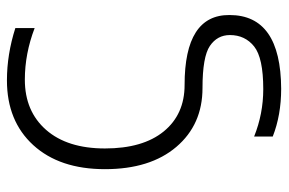

<svg xmlns="http://www.w3.org/2000/svg" viewBox="-154 -418 803 534"><g transform="rotate(-90 247.0 -151.5)"><path d="M290 -533.2Q362.3 -533.2 435.5 -509.8V-456.1Q364.3 -483.4 292 -483.4Q204.1 -483.4 152.3 -424.3Q100.6 -365.2 100.6 -260.7Q100.6 -155.3 147.9 -97.2Q195.3 -39.1 277.3 -39.1Q472.7 -39.1 471.7 85.9Q471.7 228.5 266.6 229.5Q193.4 229.5 133.8 206.1V154.3Q197.3 179.7 265.6 179.7Q352.5 179.7 384.3 154.3Q416 128.9 416 86.9Q416 51.8 385.7 31.2Q355.5 10.7 268.6 10.7Q167 10.7 105 -62Q43 -134.8 43 -260.7Q43 -386.7 109.9 -460Q176.8 -533.2 290 -533.2Z"/></g></svg>

Font: Gen Shin Gothic Light
Style: Regular
Weight: 200
Designer: [Source Han Sans]
Ryoko NISHIZUKA  (kana & ideographs); Paul D. Hunt (Latin, Greek & Cyrillic); Wenlong ZHANG  (bopomofo
Version: Version 1.002.20150607